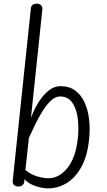

<svg xmlns="http://www.w3.org/2000/svg" viewBox="-20 -1024 590 1054"><path d="M81.5 0Q67 0 57.5 -8.2Q48 -16.5 50 -33.5L149.5 -978Q151 -992.5 160.5 -998.2Q170 -1004 181 -1004Q195.5 -1004 204.8 -995.8Q214 -987.5 212.5 -972L150 -378Q181 -458.5 223.5 -504.8Q266 -551 311.5 -551Q360 -551 392.8 -527Q425.5 -503 444.2 -462Q463 -421 469 -369.8Q475 -318.5 469.5 -263.5Q461 -172 428.5 -111.2Q396 -50.5 348 -20.2Q300 10 244.5 10Q212.5 10 175 -2.5Q137.5 -15 114 -40.5Q115 -18 105 -9Q95 0 81.5 0ZM119.5 -91Q146 -67.5 182 -56.5Q218 -45.5 245.5 -45.5Q305 -45.5 350.8 -102.8Q396.5 -160 407.5 -267Q413.5 -324 406.5 -376.2Q399.5 -428.5 376.2 -461.5Q353 -494.5 310 -494.5Q284.5 -494.5 260.8 -472.8Q237 -451 215 -416.2Q193 -381.5 173.8 -342Q154.5 -302.5 138.5 -267Z"/></svg>

Font: Edu SA Hand
Style: Regular
Weight: 400
Designer: Tina and Corey Anderson, Eben Sorkin, Mirko Velimirovic
Foundry: Google for Education
Version: Version 2.000